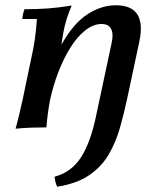

<svg xmlns="http://www.w3.org/2000/svg" viewBox="-20 -483 594 728"><path d="M39 5Q48 -27 54 -53.5Q60 -80 66 -106L99 -264Q107 -299 112 -333.5Q117 -368 120 -411H65Q65 -419 67.5 -430Q70 -441 73 -448Q120 -448 161.5 -451Q203 -454 252 -462Q240 -435 232 -408.5Q224 -382 219 -353Q214 -324 210 -288L170 -105Q165 -79 161.5 -53Q158 -27 156 0Q126 0 98 1Q70 2 39 5ZM419 -463Q479 -463 501 -428Q523 -393 508 -324L462 -108Q450 -52 434.5 2.5Q419 57 392 103Q365 149 318.5 181Q272 213 197 225Q193 218 190.5 208Q188 198 187 187Q251 170 287.5 113Q324 56 345 -47L403 -319Q411 -354 401.5 -373Q392 -392 365 -392Q334 -392 303.5 -368Q273 -344 247.5 -303.5Q222 -263 202 -211.5Q182 -160 170 -105H142Q171 -240 215.5 -318Q260 -396 312.5 -429.5Q365 -463 419 -463Z"/></svg>

Font: Poltawski Nowy Medium
Style: Italic
Weight: 500
Italic angle: -12°
Version: Version 1.001;gftools[0.9.25]